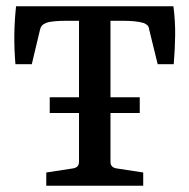

<svg xmlns="http://www.w3.org/2000/svg" viewBox="-20 -590 602 610"><path d="M138 -281H424V-231H138ZM127 0V-42L212 -55Q231 -58 231 -76V-524H192Q172 -524 154 -522.5Q136 -521 126 -517Q110 -511 107 -495L81 -386H29Q25 -435 25.5 -479Q26 -523 31 -570H531Q537 -523 536.5 -479Q536 -435 532 -386H481L454 -496Q453 -505 448.5 -509.5Q444 -514 436 -517Q413 -524 370 -524H331V-76Q331 -58 350 -55L435 -42V0Z"/></svg>

Font: Rasa Medium
Style: Regular
Weight: 500
Designer: Anna Giedrys (Yrsa+Rasa design), David Brezina (Yrsa art-direction, Rasa art-direction, design)
Foundry: Rosetta Type Foundry
Version: Version 2.004